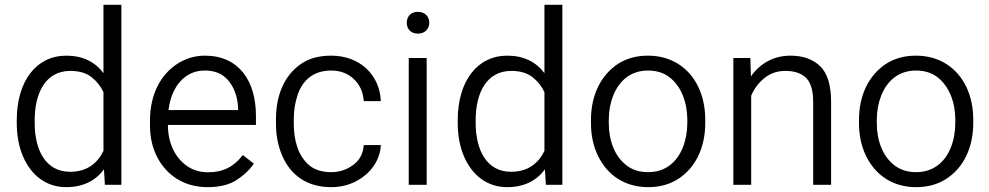

<svg xmlns="http://www.w3.org/2000/svg" viewBox="-20 -770 4120 800"><path d="M49.8 -258.8C49.8 -206.5 58.1 -160.6 75.2 -120.1C108.9 -39.6 172.9 9.8 255.4 9.8C326.2 9.8 378.4 -17.1 413.1 -64.5L417 0H485.8V-750H411.1V-465.3C376.5 -511.7 325.2 -538.1 256.3 -538.1C130.4 -538.1 49.8 -431.2 49.8 -269ZM124.5 -269C124.5 -382.8 169.9 -474.6 272.9 -474.6C309.6 -474.6 339.4 -465.8 361.3 -448.7C383.3 -431.2 399.9 -410.2 411.1 -386.2V-141.1C386.2 -90.8 343.8 -54.2 272 -54.2C169.9 -54.2 124.5 -145 124.5 -258.8Z M844.7 9.8C894.5 9.8 935.1 0 965.8 -20C996.6 -40 1020.5 -62.5 1037.6 -88.4L991.7 -124C956.1 -77.1 911.1 -52.2 848.1 -52.2C813.5 -52.2 783.7 -61 758.8 -78.6C708.5 -113.8 679.7 -175.8 679.7 -247.6V-249.5H1046.4V-287.6C1046.4 -432.1 976.1 -538.1 833.5 -538.1C793.9 -538.1 756.3 -527.3 721.7 -505.9C651.9 -462.4 605 -379.9 605 -268.1V-247.6C605 -197.8 615.2 -153.3 635.3 -114.7C675.8 -37.1 749.5 9.8 844.7 9.8ZM833.5 -476.1C865.2 -476.1 891.6 -468.3 911.6 -453.1C951.7 -422.4 970.2 -371.1 972.2 -318.4V-311.5H682.1C688.5 -362.8 705.6 -402.8 732.4 -432.1C759.3 -461.4 793 -476.1 833.5 -476.1Z M1359.9 -52.7C1321.3 -52.7 1290.5 -62.5 1267.6 -82C1222.2 -120.6 1204.1 -185.5 1204.1 -253.9V-274.4C1204.1 -308.1 1209 -340.8 1219.2 -371.6C1238.8 -433.1 1283.2 -476.1 1359.9 -476.1C1397.5 -476.1 1429.2 -464.4 1454.6 -440.4C1479.5 -416.5 1493.2 -386.2 1495.6 -348.6H1566.9C1562 -460 1478 -538.1 1359.9 -538.1C1308.6 -538.1 1266.1 -526.4 1232.4 -502.4C1164.1 -455.1 1129.9 -371.6 1129.9 -274.4V-253.9C1129.9 -205.6 1138.7 -161.6 1155.8 -121.6C1189.9 -41.5 1257.8 9.8 1359.9 9.8C1396.5 9.8 1430.7 2 1461.4 -13.7C1522.9 -44.9 1563.5 -100.6 1566.9 -165.5H1495.6C1493.2 -130.4 1479 -103 1452.1 -83C1425.3 -63 1394.5 -52.7 1359.9 -52.7Z M1674.8 -674.8C1674.8 -649.9 1691.4 -629.9 1721.2 -629.9C1751 -629.9 1768.6 -649.9 1768.6 -674.8C1768.6 -700.7 1751 -720.7 1721.2 -720.7C1691.4 -720.7 1674.8 -700.7 1674.8 -674.8ZM1683.1 -528.3V0H1757.8V-528.3Z M1887.2 -258.8C1887.2 -206.5 1895.5 -160.6 1912.6 -120.1C1946.3 -39.6 2010.3 9.8 2092.8 9.8C2163.6 9.8 2215.8 -17.1 2250.5 -64.5L2254.4 0H2323.2V-750H2248.5V-465.3C2213.9 -511.7 2162.6 -538.1 2093.8 -538.1C1967.8 -538.1 1887.2 -431.2 1887.2 -269ZM1961.9 -269C1961.9 -382.8 2007.3 -474.6 2110.4 -474.6C2147 -474.6 2176.8 -465.8 2198.7 -448.7C2220.7 -431.2 2237.3 -410.2 2248.5 -386.2V-141.1C2223.6 -90.8 2181.2 -54.2 2109.4 -54.2C2007.3 -54.2 1961.9 -145 1961.9 -258.8Z M2442.4 -257.3C2442.4 -206.1 2452.1 -160.6 2471.7 -120.6C2510.7 -40 2583.5 9.8 2680.7 9.8C2729 9.8 2771.5 -2 2807.1 -25.4C2878.4 -71.8 2918.5 -155.3 2918.5 -257.3V-271C2918.5 -322.3 2908.7 -367.7 2889.6 -408.2C2850.6 -488.3 2777.3 -538.1 2679.7 -538.1C2631.3 -538.1 2589.8 -526.4 2554.2 -503.4C2483.4 -456.5 2442.4 -373 2442.4 -271ZM2516.6 -271C2516.6 -307.1 2522.9 -340.8 2535.2 -372.1C2560.1 -434.6 2608.9 -476.1 2679.7 -476.1C2715.3 -476.1 2745.6 -466.8 2770 -447.8C2818.8 -409.7 2843.8 -343.3 2843.8 -271V-257.3C2843.8 -220.7 2837.4 -186.5 2825.2 -155.8C2800.3 -93.3 2751.5 -52.7 2680.7 -52.7C2645 -52.7 2614.7 -62 2590.3 -81.1C2541.5 -118.2 2516.6 -183.6 2516.6 -257.3Z M3252.9 -474.6C3289.1 -474.6 3317.4 -465.3 3337.9 -446.3C3357.9 -427.2 3368.2 -393.6 3368.2 -345.7V0H3442.9V-345.2C3442.9 -415 3427.7 -464.4 3397.5 -494.1C3367.2 -523.4 3325.7 -538.1 3273.4 -538.1C3203.1 -538.1 3146 -504.9 3108.9 -451.7L3106.4 -528.3H3035.6V0H3109.9V-371.1C3122.1 -399.9 3140.1 -424.3 3164.6 -444.3C3188.5 -464.4 3218.3 -474.6 3252.9 -474.6Z M3559.1 -257.3C3559.1 -206.1 3568.8 -160.6 3588.4 -120.6C3627.4 -40 3700.2 9.8 3797.4 9.8C3845.7 9.8 3888.2 -2 3923.8 -25.4C3995.1 -71.8 4035.2 -155.3 4035.2 -257.3V-271C4035.2 -322.3 4025.4 -367.7 4006.3 -408.2C3967.3 -488.3 3894 -538.1 3796.4 -538.1C3748 -538.1 3706.5 -526.4 3670.9 -503.4C3600.1 -456.5 3559.1 -373 3559.1 -271ZM3633.3 -271C3633.3 -307.1 3639.6 -340.8 3651.9 -372.1C3676.8 -434.6 3725.6 -476.1 3796.4 -476.1C3832 -476.1 3862.3 -466.8 3886.7 -447.8C3935.5 -409.7 3960.4 -343.3 3960.4 -271V-257.3C3960.4 -220.7 3954.1 -186.5 3941.9 -155.8C3917 -93.3 3868.2 -52.7 3797.4 -52.7C3761.7 -52.7 3731.4 -62 3707 -81.1C3658.2 -118.2 3633.3 -183.6 3633.3 -257.3Z"/></svg>

Font: Vazirmatn Light
Style: Regular
Weight: 300
Designer: Saber Rastikerdar
Foundry: Saber Rastikerdar
Version: Version 33.003